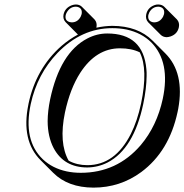

<svg xmlns="http://www.w3.org/2000/svg" viewBox="-20 -774 826 860"><path d="M264.6 -709Q271 -738.8 301.8 -750.5Q311.5 -753.9 320.3 -753.9Q336.9 -753.4 346.7 -743.7L403.3 -687Q416 -672.9 412.1 -652.3Q411.6 -650.4 411.6 -649.9Q447.3 -657.7 482.9 -658.2Q597.7 -657.7 663.6 -591.8L720.2 -535.2Q807.6 -447.8 778.3 -286.6Q776.9 -279.3 775.4 -272.5Q737.8 -96.2 612.8 -3.4Q518.1 66.4 398.4 66.4Q284.7 65.9 218.8 0.5L162.1 -56.2Q74.2 -144 106.9 -304.7Q107.4 -307.6 107.9 -310.1Q141.6 -467.8 254.9 -567.9Q290.5 -598.6 329.1 -619.1L273.9 -674.8Q260.7 -689 264.6 -709ZM634.8 -709Q641.1 -739.7 671.9 -751Q680.7 -754.4 689.5 -753.9Q706.1 -753.4 715.8 -743.7L772.5 -687Q785.2 -672.9 781.2 -652.3Q774.9 -621.6 744.1 -610.8Q734.9 -607.9 726.6 -607.4Q710.4 -607.9 700.2 -617.7L643.6 -674.3Q630.9 -688.5 634.8 -709ZM517.1 -557.6Q410.6 -557.6 339.4 -447.8Q293.9 -377 271 -270.5Q242.7 -133.8 287.6 -54.2Q324.7 -34.2 371.1 -34.2Q495.1 -34.2 565.9 -173.8Q595.2 -232.4 611.8 -310.1Q644 -463.9 606 -539.6Q569.3 -557.6 517.1 -557.6ZM709 -331.1Q744.1 -495.6 658.2 -583.5Q614.3 -627 547.4 -641.6Q516.6 -647.9 482.9 -647.9Q345.2 -647.9 237.8 -537.1Q147 -442.4 117.7 -308.1Q83 -145.5 171.9 -60.5Q214.8 -20 278.8 -6.3Q309.1 0 341.8 0Q503.9 0 610.4 -124Q682.6 -209.5 709 -331.1ZM460.4 -624Q621.6 -624 635.7 -464.4Q637.2 -449.2 636.7 -433.6Q636.2 -377.9 621.6 -308.1Q579.1 -107.4 462.4 -46.4Q419.4 -24.4 371.1 -23.9Q266.6 -23.9 220.2 -110.8Q193.8 -161.6 193.4 -231.4Q193.8 -277.3 204.6 -329.1Q249 -538.1 371.1 -601.6Q414.1 -624 460.4 -624ZM644.5 -707Q640.1 -680.7 663.1 -674.8Q667 -674.3 669.9 -673.8Q696.3 -673.8 710.4 -699.2Q713.4 -705.6 714.8 -710.9Q719.2 -737.3 696.3 -743.2Q692.4 -743.7 689.5 -744.1Q663.1 -744.1 648.9 -718.8Q646 -712.4 644.5 -707ZM274.4 -707Q269 -682.1 291.5 -675.3Q293.5 -674.8 294.4 -674.8Q298.3 -674.3 301.3 -673.8Q327.6 -673.8 341.3 -699.2Q344.2 -705.6 345.7 -710.9Q350.1 -737.3 327.1 -743.2Q323.2 -743.7 320.3 -744.1Q294.4 -744.1 279.8 -719.7Q275.9 -712.9 274.4 -707Z"/></svg>

Font: Linux Biolinum Shadow O
Style: Italic
Weight: 400
Italic angle: -12°
Designer: Philipp H. Poll
Foundry: Philipp H. Poll
Version: Version 0.6.2